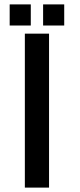

<svg xmlns="http://www.w3.org/2000/svg" viewBox="-20 -853 366 873"><path d="M93 -700H203V0H93ZM120 -833V-737H24V-833ZM272 -833V-737H176V-833Z"/></svg>

Font: Bebas Neue Bold
Style: Regular
Weight: 700
Designer: Ryoichi Tsunekawa & LGV (GE)
Foundry: Free Software Foundation, Inc.
Version: Version 1.003 August 13, 2016